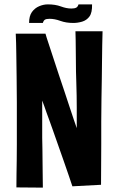

<svg xmlns="http://www.w3.org/2000/svg" viewBox="-20 -858 540 878"><path d="M52 -704H188Q192 -689 201.5 -661Q211 -633 223 -595.5Q235 -558 249 -516.5Q263 -475 276 -436Q288 -400 298.5 -368Q309 -336 317.5 -311Q326 -286 331 -272Q331 -291 331 -315Q331 -339 331 -365.5Q331 -392 330.5 -420.5Q330 -449 329 -479Q328 -505 327.5 -531Q327 -557 327 -582Q327 -607 326.5 -631Q326 -655 326 -676Q326 -697 325 -715H449Q448 -687 447.5 -652Q447 -617 446.5 -578Q446 -539 445.5 -495.5Q445 -452 444 -407Q443 -355 443 -302Q443 -249 443 -198Q443 -147 442.5 -100Q442 -53 442 -13L311 -6Q304 -27 294 -56.5Q284 -86 271.5 -121.5Q259 -157 246 -194Q233 -231 221 -265Q214 -286 206.5 -305.5Q199 -325 193 -342.5Q187 -360 182 -374Q177 -388 173 -398Q173 -378 173 -356.5Q173 -335 173 -313.5Q173 -292 173 -270.5Q173 -249 173 -228Q174 -201 174 -175.5Q174 -150 174.5 -126Q175 -102 175 -80Q175 -58 175.5 -38Q176 -18 176 0L55 -1Q55 -29 55.5 -60Q56 -91 56.5 -125.5Q57 -160 57 -197Q57 -234 57 -272Q57 -331 57 -390.5Q57 -450 56 -506.5Q55 -563 54.5 -613.5Q54 -664 52 -704ZM176 -753H113Q113 -785 126 -803Q139 -821 159 -829.5Q179 -838 199 -838Q233 -838 258.5 -828.5Q284 -819 306 -819Q321 -819 328.5 -823Q336 -827 339 -838H401Q402 -800 389 -782.5Q376 -765 355.5 -759Q335 -753 315 -753Q282 -753 256 -762.5Q230 -772 207 -772Q192 -772 185.5 -768Q179 -764 176 -753Z"/></svg>

Font: Truculenta ExtraBold
Style: Regular
Weight: 800
Version: Version 1.002